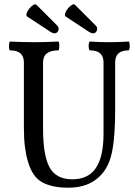

<svg xmlns="http://www.w3.org/2000/svg" viewBox="-20 -859 628 892"><path d="M297 13Q221 13 175.5 -12.5Q130 -38 110 -108Q101 -137 96 -176Q91 -215 91 -264V-569Q91 -625 27 -625Q23 -625 22 -635.5Q21 -646 22.5 -656Q24 -666 27 -666Q84 -663 139 -663Q194 -663 251 -666Q254 -666 255 -656Q256 -646 255 -635.5Q254 -625 251 -625Q180 -625 180 -569V-264Q180 -136 210.5 -81Q241 -26 316 -26Q390 -26 425.5 -78.5Q461 -131 461 -239V-569Q461 -625 398 -625Q394 -625 392.5 -635.5Q391 -646 392.5 -656Q394 -666 398 -666Q442 -663 487 -663Q532 -663 577 -666Q581 -666 582 -656Q583 -646 582 -635.5Q581 -625 577 -625Q515 -625 515 -569V-356Q515 -271 509 -210.5Q503 -150 489 -112Q468 -54 419.5 -20.5Q371 13 297 13ZM233 -704Q226 -704 216 -710L108 -781Q100 -785 103.5 -796.5Q107 -808 116 -819Q125 -830 134.5 -836Q144 -842 150 -836L245 -741Q256 -731 251 -717.5Q246 -704 233 -704ZM412 -704Q405 -704 395 -710L287 -781Q279 -785 282.5 -796.5Q286 -808 295 -819Q304 -830 313.5 -836Q323 -842 329 -836L424 -741Q435 -731 430 -717.5Q425 -704 412 -704Z"/></svg>

Font: Junicode Two Beta Condensed Medium
Style: Regular
Weight: 500
Width: 3
Designer: Peter S. Baker
Foundry: Briery Creek Software
Version: Version 1.053; ttfautohint (v1.8.4)